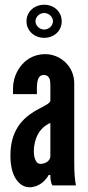

<svg xmlns="http://www.w3.org/2000/svg" viewBox="-20 -784 373 812"><path d="M92 -694C92 -735 126 -764 167 -764C208 -764 241 -735 241 -694C241 -653 208 -624 167 -624C126 -624 92 -653 92 -694ZM130 -694C130 -675 148 -659 167 -659C186 -659 204 -675 204 -694C204 -713 186 -729 167 -729C148 -729 130 -713 130 -694ZM193 -417C193 -426 193 -440 190 -450C186 -460 178 -467 165 -467C148 -467 141 -454 138 -438C137 -430 136 -421 136 -412C136 -403 136 -394 136 -386H35V-409C35 -449 50 -485 74 -512C98 -539 132 -555 171 -555C204 -555 234 -542 257 -520C280 -498 294 -467 294 -431V-95C294 -46 297 -24 301 0H202C193 -11 193 -37 193 -44H186C181 -35 172 -22 158 -11C144 0 125 8 105 8C92 8 71 3 55 -17C38 -36 24 -70 24 -127C24 -188 42 -232 66 -262C90 -292 120 -311 145 -324C170 -337 189 -346 193 -357ZM193 -264C144 -243 123 -194 123 -142C123 -135 124 -123 128 -112C132 -100 139 -91 151 -91C174 -91 193 -105 193 -124Z"/></svg>

Font: League Gothic
Style: Regular
Weight: 400
Designer: The League of Moveable Type
Version: Version 1.560;PS 001.560;hotconv 1.0.56;makeotf.lib2.0.21325